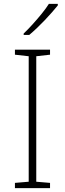

<svg xmlns="http://www.w3.org/2000/svg" viewBox="-20 -970 334 990"><path d="M238 0H57V-27L128 -33V-680L57 -688V-714H238V-688L167 -680V-33L238 -27ZM278 -942Q265 -926 248 -906.5Q231 -887 211 -866Q191 -845 170.5 -825.5Q150 -806 131 -790H102V-797Q123 -817 148 -844.5Q173 -872 196 -900.5Q219 -929 232 -950H278Z"/></svg>

Font: Noto Sans Armenian ExtraLight
Style: Regular
Weight: 250
Designer: Monotype Design Team
Foundry: Monotype Imaging Inc.
Version: Version 2.007